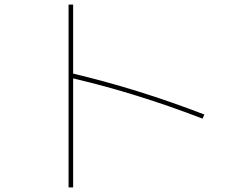

<svg xmlns="http://www.w3.org/2000/svg" viewBox="-20 -780 1040 840"><path d="M874 -279 866 -261Q578 -372 300 -437V40H280V-760H300V-458Q583 -391 874 -279Z"/></svg>

Font: Mplus 1p Thin
Style: Regular
Weight: 250
Version: Version 1.061